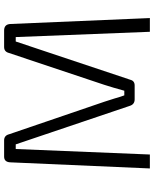

<svg xmlns="http://www.w3.org/2000/svg" viewBox="70 -800 730 909"><g transform="rotate(-90 434.5 -345.0)"><path d="M745 -690Q775 -690 776 -659L804 0H739L714 -635H693L512 -93Q507 -72 485 -72H419Q395 -72 388 -96L206 -635H184L158 0H92L121 -662Q123 -690 148 -690H225Q248 -690 254 -666L408 -215L423 -168Q432 -136 438 -121H460Q475 -176 488 -216L639 -668Q645 -690 667 -690Z"/></g></svg>

Font: Taylor Sans Light
Style: Regular
Weight: 300
Italic angle: -8°
Designer: Natanael Gama
Version: Version 1.001 September 8, 2015